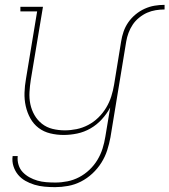

<svg xmlns="http://www.w3.org/2000/svg" viewBox="-20 -548 698 791"><path d="M479 -377Q482 -397 489 -417.5Q496 -438 508.5 -456Q521 -474 538.5 -488.5Q556 -503 576 -512Q596 -521 616.5 -524.5Q637 -528 658 -528V-509Q640 -509 621.5 -506Q603 -503 586 -495.5Q569 -488 553 -475Q537 -462 526.5 -446Q516 -430 509.5 -412.5Q503 -395 500 -377ZM207 223Q185 223 163.5 221Q142 219 122 213Q102 207 84.5 197Q67 187 54.5 172Q42 157 35.5 137Q29 117 32 95H53Q51 114 56.5 131.5Q62 149 74 161.5Q86 174 101.5 182.5Q117 191 134 196Q151 201 170 202.5Q189 204 208 204Q233 204 258 199Q283 194 306 182Q329 170 348.5 151.5Q368 133 381.5 110.5Q395 88 402.5 64Q410 40 414 15L434 -105Q420 -79 399.5 -56.5Q379 -34 353 -19Q327 -4 298.5 2Q270 8 242 8Q214 8 187 1.5Q160 -5 139 -21Q118 -37 105 -60.5Q92 -84 86 -111Q80 -138 81 -166.5Q82 -195 87 -223L133 -501H64V-520H157L107 -220Q103 -195 101.5 -169Q100 -143 105 -119Q110 -95 122 -74Q134 -53 153 -38Q172 -23 196.5 -17Q221 -11 247 -11Q271 -11 295.5 -16Q320 -21 343 -33Q366 -45 385 -63.5Q404 -82 417.5 -104.5Q431 -127 438.5 -151Q446 -175 450 -199L479 -377H500L435 18Q430 45 421.5 71.5Q413 98 397.5 122.5Q382 147 360.5 167Q339 187 313.5 200Q288 213 260.5 218Q233 223 207 223Z"/></svg>

Font: Iosevka HT Thin Extended
Style: Italic
Weight: 100
Width: 7
Italic angle: -9°
Monospace: yes
Designer: Belleve Invis
Foundry: Belleve Invis
Version: Version 32.3.0; ttfautohint (v1.8.4)